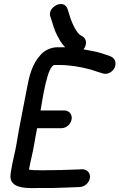

<svg xmlns="http://www.w3.org/2000/svg" viewBox="-20 -924 599 963"><path d="M394.7 -740.8 386 -746.1C381.8 -748.4 379.5 -750.2 376.7 -752.9C354.3 -775.6 333.8 -824.7 323.2 -865.6C323.1 -866 322.9 -866.7 322.7 -867.2L318.9 -878.4C301.8 -933 215.5 -890.1 232.7 -839.8L236.7 -828.2C243.1 -807.2 254.7 -768 267.5 -744.7C281.8 -716.9 300.3 -686.4 331 -668.1L339 -663.2C361.3 -649.2 388.9 -662.7 401.4 -680.1C413.9 -697.5 417.7 -726.4 394.7 -740.8ZM36.8 -75 33.2 -52C20.3 29.8 129.5 19 180.5 19H241.4C288.9 17.6 337.8 16.1 381 14C405 12.8 427.1 -7 430.9 -31C435 -57.3 415.4 -75 392.8 -75C392.5 -75 392 -75 391.6 -75L370.4 -74C320 -71.5 247.8 -70 194 -70C166.3 -70 143 -70 125.5 -73.2L125.8 -75C132.4 -116.8 144.2 -153.9 151.9 -203C155.5 -225.8 160.6 -252.2 166.2 -281H288.2C314.2 -281 335.6 -303 339.3 -326C343.1 -350.3 326.5 -370 302.2 -370H183.4C192.9 -423.7 217.5 -598 254 -598H276C331.9 -598 381.9 -588.9 428.6 -576.7C450.5 -571.1 462.4 -565 489.2 -557.8C491.5 -557.2 509.1 -548.2 530.3 -559.3C557.4 -573.5 564.6 -603 556 -621.8C546.3 -643 518.2 -646 493.3 -655.6C460 -667.3 421.1 -671.3 390.1 -678.4C359.9 -685.4 323.6 -687 290 -687H268C235 -687 204.5 -671.3 185.8 -651.4C139.4 -602.2 126.1 -541.8 112.7 -468.6C96.8 -382.2 76.7 -290.3 62.9 -203C56.6 -162.6 43.7 -119.1 36.8 -75Z"/></svg>

Font: Just Breathe
Style: BdObl3
Weight: 400
Foundry: Cannot Into Space Fonts
Version: Version 0.72